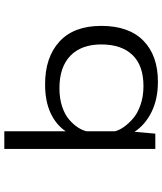

<svg xmlns="http://www.w3.org/2000/svg" viewBox="49 -601 752 890"><g transform="rotate(90 425.0 -156.0)"><path d="M358.5 -512Q439.5 -512 499 -482.5Q558.5 -453 591 -403.5L599.5 -500H670.5V200H588.5V-84.5Q558.5 -40 504 -14.5Q449.5 11 370.5 11Q245.5 11 172.8 -55.5Q100 -122 100 -249.5Q100 -377.5 168.8 -444.8Q237.5 -512 358.5 -512ZM186 -249.5Q186 -157 238.5 -106.2Q291 -55.5 389 -55.5Q436.5 -55.5 474.5 -68.2Q512.5 -81 535.2 -101.2Q558 -121.5 570.8 -141.2Q583.5 -161 588.5 -180.5V-313Q583.5 -332.5 569 -353.5Q554.5 -374.5 530.2 -396Q506 -417.5 466.5 -431.2Q427 -445 379.5 -445Q283.5 -445 234.8 -394Q186 -343 186 -249.5Z"/></g></svg>

Font: League Mono Wide Light
Style: Regular
Weight: 300
Width: 8
Designer: Tyler Finck
Foundry: The League of Moveable Type / Tyler Finck
Version: Version 2.210